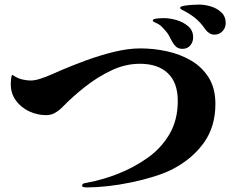

<svg xmlns="http://www.w3.org/2000/svg" viewBox="-20 -805 1040 837"><path d="M919 -352Q919 -254 870 -184.5Q821 -115 737 -70Q701 -51 653 -36Q605 -21 552.5 -10Q500 1 449.5 6.5Q399 12 358 12Q355 12 346.5 11Q338 10 338 5Q338 -4 347 -6Q356 -8 362 -9Q394 -15 427 -24.5Q460 -34 491 -46Q563 -74 623 -116.5Q683 -159 719 -220.5Q755 -282 755 -365Q755 -445 711.5 -486Q668 -527 590 -527Q527 -527 466.5 -498.5Q406 -470 352 -427.5Q298 -385 256 -342Q241 -326 222.5 -314.5Q204 -303 181 -303Q143 -303 107.5 -319.5Q72 -336 49.5 -366.5Q27 -397 27 -438Q27 -441 27.5 -451Q28 -461 29.5 -469.5Q31 -478 34 -478Q37 -478 40 -475Q56 -464 75.5 -459Q95 -454 114 -454Q132 -454 156.5 -462Q181 -470 206 -481Q231 -492 247 -499Q296 -520 356 -542Q416 -564 477.5 -579Q539 -594 592 -594Q650 -594 707.5 -581.5Q765 -569 813 -541Q861 -513 890 -466.5Q919 -420 919 -352ZM822 -642Q822 -622 809.5 -607Q797 -592 775 -592Q755 -592 743 -606Q731 -620 722.5 -638.5Q714 -657 703 -669Q694 -680 683.5 -690Q673 -700 660 -705Q657 -707 651.5 -709.5Q646 -712 646 -715Q646 -721 656.5 -723Q667 -725 679 -725.5Q691 -726 695 -726Q720 -726 749.5 -717.5Q779 -709 800.5 -690.5Q822 -672 822 -642ZM964 -704Q964 -684 950 -669Q936 -654 915 -654Q903 -654 892.5 -660.5Q882 -667 875 -677Q855 -707 830 -727Q805 -747 772 -763Q771 -765 768 -766.5Q765 -768 765 -770Q765 -777 783 -780Q801 -783 821.5 -784Q842 -785 848 -785Q872 -785 899 -777Q926 -769 945 -751Q964 -733 964 -704Z"/></svg>

Font: Kaisei Tokumin ExtraBold
Style: Regular
Weight: 800
Designer: Font-Kai, 金井和夫
Foundry: KAZUO KANAI
Version: Version 5.003